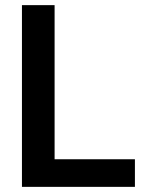

<svg xmlns="http://www.w3.org/2000/svg" viewBox="-20 -727 581 747"><path d="M65.4 -707H192.4V-107.4H504.9V0H65.4Z"/></svg>

Font: WEMIX Pretendard SemiBold
Style: Regular
Weight: 600
Designer: Base glyphs from Inter by Rasmus Andersson; Hangeul glyphs from Noto Sans CJK(Source Han Sans) by Jang Soo-young and Kan
Foundry: Kil Hyung-jin
Version: Version 1.000